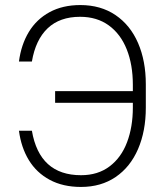

<svg xmlns="http://www.w3.org/2000/svg" viewBox="-20 -737 658 767"><path d="M303.7 -37.1Q371.1 -37.1 417.7 -72.3Q464.4 -107.4 487.5 -168.7Q510.7 -230 510.7 -307.6V-326.2H200.2V-373H510.7V-398.4Q510.7 -478.5 486.3 -539.8Q461.9 -601.1 414.6 -635.5Q367.2 -669.9 299.8 -669.9Q218.8 -669.9 170.4 -624Q122.1 -578.1 107.4 -491.2H55.7Q64.5 -558.6 95.2 -609.4Q126 -660.2 178.2 -688.5Q230.5 -716.8 300.8 -716.8Q382.3 -716.8 441.4 -676.8Q500.5 -636.7 531.5 -565.2Q562.5 -493.7 562.5 -400.4V-306.6Q562.5 -213.4 531.5 -141.6Q500.5 -69.8 442.1 -30Q383.8 9.8 303.7 9.8Q231.4 9.8 178.7 -18.6Q126 -46.9 95.2 -97.4Q64.5 -147.9 55.7 -214.8H107.4Q137.7 -37.1 303.7 -37.1Z"/></svg>

Font: Pretendard JP ExtraLight
Style: Regular
Weight: 200
Designer: Base glyphs from Inter by Rasmus Andersson; Hangeul glyphs from Noto Sans CJK(Source Han Sans) by Jang Soo-young and Kan
Foundry: Kil Hyung-jin
Version: Version 1.309